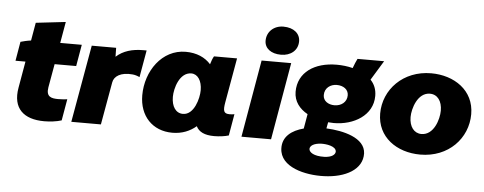

<svg xmlns="http://www.w3.org/2000/svg" viewBox="-58 -915 3244 1286"><g transform="rotate(5 1564.0 -272.0)"><path d="M257 12C295 12 340 7 374 -4L399 -148C384 -146 359 -144 338 -144C292 -144 255 -152 266 -217L294 -375H439L464 -520H319L344 -663L144 -640L123 -519C98 -516 70 -509 53 -504L31 -375H98L67 -197C42 -56 120 12 257 12Z M439 0H638L689 -287C696 -329 741 -359 819 -352C836 -351 856 -344 868 -338L900 -520H876C805 -520 743 -503 696 -460L695 -520H531Z M1400 12C1435 12 1472 7 1498 -1L1523 -146C1513 -144 1503 -143 1491 -143C1450 -143 1445 -162 1455 -220L1508 -520H1353C1345 -507 1337 -486 1331 -465C1293 -508 1236 -534 1162 -534C1003 -534 897 -382 897 -219C897 -80 985 14 1119 14C1185 14 1238 -9 1279 -44C1297 -7 1336 12 1400 12ZM1212 -393C1255 -393 1284 -350 1284 -286C1284 -231 1254 -118 1179 -118C1131 -118 1102 -161 1102 -226C1102 -284 1133 -393 1212 -393Z M1583 0H1782L1872 -520H1673ZM1799 -570C1863 -570 1912 -608 1912 -670C1912 -721 1870 -759 1799 -759C1736 -759 1688 -716 1688 -655C1688 -604 1731 -570 1799 -570Z M2191 -145C2325 -145 2452 -219 2452 -350C2452 -394 2437 -429 2411 -456L2491 -587H2312C2303 -569 2295 -550 2285 -523C2250 -532 2213 -536 2177 -536C2029 -536 1918 -463 1918 -332C1918 -266 1957 -219 2011 -189L1994 -91C1914 -70 1853 -25 1856 55C1860 181 2031 220 2157 215C2301 210 2414 148 2411 40C2407 -65 2259 -100 2145 -105L2153 -147ZM2148 86C2076 88 2045 64 2044 42C2044 21 2069 2 2120 0C2151 -1 2219 7 2221 44C2221 64 2199 84 2148 86ZM2185 -264C2144 -264 2108 -286 2108 -326C2108 -375 2148 -401 2189 -401C2233 -401 2268 -378 2268 -338C2268 -292 2230 -264 2185 -264Z M2786 15C2976 15 3103 -122 3103 -284C3103 -445 2967 -534 2813 -534C2624 -534 2495 -397 2495 -236C2495 -78 2627 15 2786 15ZM2782 -123C2732 -123 2700 -166 2700 -230C2700 -287 2733 -397 2816 -397C2867 -397 2898 -354 2898 -290C2898 -231 2865 -123 2782 -123Z"/></g></svg>

Font: Fixel Display 20240404 Black
Style: Italic
Weight: 900
Italic angle: -10°
Designer: AlfaBravo + MacPaw
Foundry: Kyrylo Tkachov, Marchela Mozhyna, Serhii Makarenko, Maria Weinstein, Zakhar Kryvoshyya
Version: Version 1.211;Glyphs 3.2 (3225)